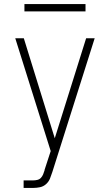

<svg xmlns="http://www.w3.org/2000/svg" viewBox="-20 -923 540 943"><path d="M96 0V-37H143Q153 -37 163.5 -39.5Q174 -42 181 -49.5Q188 -57 192 -67Q196 -77 199 -87Q199 -88 199 -88Q199 -88 199 -88Q199 -88 199 -88.5Q199 -89 199 -89L229 -181L55 -735H97L249 -244L403 -735H445L237 -78Q232 -62 225.5 -46Q219 -30 206 -18.5Q193 -7 176.5 -3.5Q160 0 143 0ZM100 -867V-903H400V-867Z"/></svg>

Font: Iosevka SS04 Extralight
Style: Regular
Weight: 200
Monospace: yes
Designer: Belleve Invis
Foundry: Belleve Invis
Version: Version 19.0.0; ttfautohint (v1.8.4)